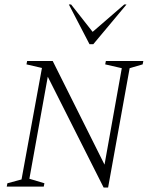

<svg xmlns="http://www.w3.org/2000/svg" viewBox="-20 -832 669 856"><path d="M10 0 13 -15 76 -32 167 -529 98 -545 101 -560H215L446 -98L523 -528L449 -545L452 -560H619L616 -545L558 -528L462 4H442L193 -490L111 -35L178 -15L175 0ZM379 -635 287 -812H297L393 -690L534 -812H544L396 -635Z"/></svg>

Font: Spectral SC ExtraLight
Style: Italic
Weight: 275
Italic angle: -10°
Designer: Jean-Baptiste Levee
Foundry: Production Type
Version: Version 2.001